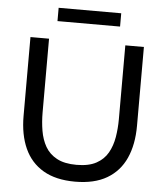

<svg xmlns="http://www.w3.org/2000/svg" viewBox="-58 -913 841 978"><g transform="rotate(5 362.0 -423.5)"><path d="M362 14Q263.5 14 199.2 -23.8Q135 -61.5 103.5 -131.2Q72 -201 72 -297V-700H167V-323Q167 -275 174.5 -230Q182 -185 202.2 -149.5Q222.5 -114 261.2 -93Q300 -72 362 -72Q424.5 -72 463 -93Q501.5 -114 521.8 -149.8Q542 -185.5 549.5 -230.5Q557 -275.5 557 -323V-700H652V-297Q652 -201 620.5 -131.2Q589 -61.5 524.8 -23.8Q460.5 14 362 14ZM202 -793V-861H522V-793Z"/></g></svg>

Font: Cabin Resolve
Style: Regular-Resolve
Weight: 400
Designer: Pablo Impallari
Foundry: Pablo Impallari. http://www.impallari.com Igino Marini. http://www.ikern.com
Version: Version 3.001